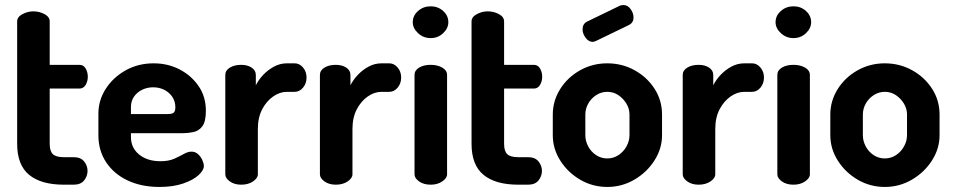

<svg xmlns="http://www.w3.org/2000/svg" viewBox="-20 -732 3776 761"><path d="M233 0Q143 0 95.5 -39Q48 -78 48 -162V-647Q48 -665 69 -676Q90 -687 112 -687Q136 -687 156.5 -676Q177 -665 177 -647V-475H295Q311 -475 319.5 -460.5Q328 -446 328 -428Q328 -410 319.5 -395.5Q311 -381 295 -381H177V-162Q177 -133 189.5 -121Q202 -109 233 -109H272Q300 -109 313.5 -92Q327 -75 327 -55Q327 -34 313.5 -17Q300 0 272 0Z M612 9Q541 9 486.5 -16.5Q432 -42 401 -88.5Q370 -135 370 -196V-281Q370 -335 399.5 -380.5Q429 -426 478.5 -453.5Q528 -481 589 -481Q645 -481 691.5 -457Q738 -433 767 -391Q796 -349 796 -293Q796 -250 782 -231.5Q768 -213 746.5 -208.5Q725 -204 702 -204H499V-189Q499 -146 531.5 -119.5Q564 -93 616 -93Q649 -93 671 -103Q693 -113 709 -122Q725 -131 739 -131Q754 -131 765 -121Q776 -111 782 -97.5Q788 -84 788 -74Q788 -57 766.5 -37.5Q745 -18 705.5 -4.5Q666 9 612 9ZM499 -280H645Q662 -280 668.5 -285.5Q675 -291 675 -307Q675 -330 663 -348Q651 -366 631 -376Q611 -386 587 -386Q564 -386 544 -376.5Q524 -367 511.5 -349.5Q499 -332 499 -308Z M936 0Q909 0 891 -13Q873 -26 873 -41V-435Q873 -453 891 -464Q909 -475 936 -475Q961 -475 977.5 -464Q994 -453 994 -435V-394Q1005 -416 1023.5 -435.5Q1042 -455 1066 -468Q1090 -481 1117 -481H1148Q1167 -481 1181 -464.5Q1195 -448 1195 -425Q1195 -401 1181 -384.5Q1167 -368 1148 -368H1117Q1089 -368 1062.5 -349.5Q1036 -331 1019 -298.5Q1002 -266 1002 -220V-41Q1002 -26 983 -13Q964 0 936 0Z M1311 0Q1284 0 1266 -13Q1248 -26 1248 -41V-435Q1248 -453 1266 -464Q1284 -475 1311 -475Q1336 -475 1352.5 -464Q1369 -453 1369 -435V-394Q1380 -416 1398.5 -435.5Q1417 -455 1441 -468Q1465 -481 1492 -481H1523Q1542 -481 1556 -464.5Q1570 -448 1570 -425Q1570 -401 1556 -384.5Q1542 -368 1523 -368H1492Q1464 -368 1437.5 -349.5Q1411 -331 1394 -298.5Q1377 -266 1377 -220V-41Q1377 -26 1358 -13Q1339 0 1311 0Z M1687 0Q1659 0 1641 -13Q1623 -26 1623 -41V-435Q1623 -453 1641 -464Q1659 -475 1687 -475Q1714 -475 1733 -464Q1752 -453 1752 -435V-41Q1752 -26 1733 -13Q1714 0 1687 0ZM1687 -581Q1658 -581 1637 -600.5Q1616 -620 1616 -644Q1616 -670 1637 -688.5Q1658 -707 1687 -707Q1716 -707 1736.5 -688.5Q1757 -670 1757 -644Q1757 -620 1736.5 -600.5Q1716 -581 1687 -581Z M2034 0Q1944 0 1896.5 -39Q1849 -78 1849 -162V-647Q1849 -665 1870 -676Q1891 -687 1913 -687Q1937 -687 1957.5 -676Q1978 -665 1978 -647V-475H2096Q2112 -475 2120.5 -460.5Q2129 -446 2129 -428Q2129 -410 2120.5 -395.5Q2112 -381 2096 -381H1978V-162Q1978 -133 1990.5 -121Q2003 -109 2034 -109H2073Q2101 -109 2114.5 -92Q2128 -75 2128 -55Q2128 -34 2114.5 -17Q2101 0 2073 0Z M2387 9Q2329 9 2280 -19.5Q2231 -48 2201 -95Q2171 -142 2171 -196V-278Q2171 -332 2200 -378.5Q2229 -425 2278.5 -453Q2328 -481 2387 -481Q2446 -481 2495.5 -453.5Q2545 -426 2574.5 -380Q2604 -334 2604 -278V-196Q2604 -143 2574 -96Q2544 -49 2494.5 -20Q2445 9 2387 9ZM2387 -104Q2411 -104 2431 -117Q2451 -130 2463 -151.5Q2475 -173 2475 -196V-278Q2475 -301 2463 -321Q2451 -341 2431.5 -354.5Q2412 -368 2387 -368Q2363 -368 2343 -355Q2323 -342 2311.5 -321.5Q2300 -301 2300 -278V-196Q2300 -173 2311.5 -151.5Q2323 -130 2343 -117Q2363 -104 2387 -104ZM2329 -566Q2313 -566 2301 -582.5Q2289 -599 2289 -615Q2289 -637 2306 -646L2438 -710Q2445 -712 2451 -712Q2468 -712 2479.5 -696Q2491 -680 2491 -663Q2491 -642 2473 -633L2343 -570Q2339 -569 2336 -567.5Q2333 -566 2329 -566Z M2749 0Q2722 0 2704 -13Q2686 -26 2686 -41V-435Q2686 -453 2704 -464Q2722 -475 2749 -475Q2774 -475 2790.5 -464Q2807 -453 2807 -435V-394Q2818 -416 2836.5 -435.5Q2855 -455 2879 -468Q2903 -481 2930 -481H2961Q2980 -481 2994 -464.5Q3008 -448 3008 -425Q3008 -401 2994 -384.5Q2980 -368 2961 -368H2930Q2902 -368 2875.5 -349.5Q2849 -331 2832 -298.5Q2815 -266 2815 -220V-41Q2815 -26 2796 -13Q2777 0 2749 0Z M3125 0Q3097 0 3079 -13Q3061 -26 3061 -41V-435Q3061 -453 3079 -464Q3097 -475 3125 -475Q3152 -475 3171 -464Q3190 -453 3190 -435V-41Q3190 -26 3171 -13Q3152 0 3125 0ZM3125 -581Q3096 -581 3075 -600.5Q3054 -620 3054 -644Q3054 -670 3075 -688.5Q3096 -707 3125 -707Q3154 -707 3174.5 -688.5Q3195 -670 3195 -644Q3195 -620 3174.5 -600.5Q3154 -581 3125 -581Z M3487 9Q3429 9 3380 -19.5Q3331 -48 3301 -95Q3271 -142 3271 -196V-278Q3271 -332 3300 -378.5Q3329 -425 3378.5 -453Q3428 -481 3487 -481Q3546 -481 3595.5 -453.5Q3645 -426 3674.5 -380Q3704 -334 3704 -278V-196Q3704 -143 3674 -96Q3644 -49 3594.5 -20Q3545 9 3487 9ZM3487 -104Q3511 -104 3531 -117Q3551 -130 3563 -151.5Q3575 -173 3575 -196V-278Q3575 -301 3563 -321Q3551 -341 3531.5 -354.5Q3512 -368 3487 -368Q3463 -368 3443 -355Q3423 -342 3411.5 -321.5Q3400 -301 3400 -278V-196Q3400 -173 3411.5 -151.5Q3423 -130 3443 -117Q3463 -104 3487 -104Z"/></svg>

Font: Dosis
Style: Bold
Weight: 700
Designer: EdgarTolentino, PabloImpallari, IginoMarini
Foundry: EdgarTolentino, PabloImpallari, IginoMarini
Version: Version 3.001; ttfautohint (v1.8.2)